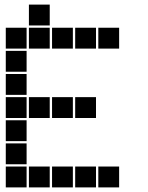

<svg xmlns="http://www.w3.org/2000/svg" viewBox="-20 -815 640 830"><path d="M106 -795Q105 -795 105 -795Q105 -795 105 -794V-706Q105 -705 105 -705Q105 -705 106 -705H194Q195 -705 195 -705Q195 -705 195 -706V-794Q195 -795 195 -795Q195 -795 194 -795ZM6 -695Q5 -695 5 -695Q5 -695 5 -694V-606Q5 -605 5 -605Q5 -605 6 -605H94Q95 -605 95 -605Q95 -605 95 -606V-694Q95 -695 95 -695Q95 -695 94 -695ZM106 -695Q105 -695 105 -695Q105 -695 105 -694V-606Q105 -605 105 -605Q105 -605 106 -605H194Q195 -605 195 -605Q195 -605 195 -606V-694Q195 -695 195 -695Q195 -695 194 -695ZM206 -695Q205 -695 205 -695Q205 -695 205 -694V-606Q205 -605 205 -605Q205 -605 206 -605H294Q295 -605 295 -605Q295 -605 295 -606V-694Q295 -695 295 -695Q295 -695 294 -695ZM306 -695Q305 -695 305 -695Q305 -695 305 -694V-606Q305 -605 305 -605Q305 -605 306 -605H394Q395 -605 395 -605Q395 -605 395 -606V-694Q395 -695 395 -695Q395 -695 394 -695ZM406 -695Q405 -695 405 -695Q405 -695 405 -694V-606Q405 -605 405 -605Q405 -605 406 -605H494Q495 -605 495 -605Q495 -605 495 -606V-694Q495 -695 495 -695Q495 -695 494 -695ZM6 -595Q5 -595 5 -595Q5 -595 5 -594V-506Q5 -505 5 -505Q5 -505 6 -505H94Q95 -505 95 -505Q95 -505 95 -506V-594Q95 -595 95 -595Q95 -595 94 -595ZM6 -495Q5 -495 5 -495Q5 -495 5 -494V-406Q5 -405 5 -405Q5 -405 6 -405H94Q95 -405 95 -405Q95 -405 95 -406V-494Q95 -495 95 -495Q95 -495 94 -495ZM6 -395Q5 -395 5 -395Q5 -395 5 -394V-306Q5 -305 5 -305Q5 -305 6 -305H94Q95 -305 95 -305Q95 -305 95 -306V-394Q95 -395 95 -395Q95 -395 94 -395ZM106 -395Q105 -395 105 -395Q105 -395 105 -394V-306Q105 -305 105 -305Q105 -305 106 -305H194Q195 -305 195 -305Q195 -305 195 -306V-394Q195 -395 195 -395Q195 -395 194 -395ZM206 -395Q205 -395 205 -395Q205 -395 205 -394V-306Q205 -305 205 -305Q205 -305 206 -305H294Q295 -305 295 -305Q295 -305 295 -306V-394Q295 -395 295 -395Q295 -395 294 -395ZM306 -395Q305 -395 305 -395Q305 -395 305 -394V-306Q305 -305 305 -305Q305 -305 306 -305H394Q395 -305 395 -305Q395 -305 395 -306V-394Q395 -395 395 -395Q395 -395 394 -395ZM6 -295Q5 -295 5 -295Q5 -295 5 -294V-206Q5 -205 5 -205Q5 -205 6 -205H94Q95 -205 95 -205Q95 -205 95 -206V-294Q95 -295 95 -295Q95 -295 94 -295ZM6 -195Q5 -195 5 -195Q5 -195 5 -194V-106Q5 -105 5 -105Q5 -105 6 -105H94Q95 -105 95 -105Q95 -105 95 -106V-194Q95 -195 95 -195Q95 -195 94 -195ZM6 -95Q5 -95 5 -95Q5 -95 5 -94V-6Q5 -5 5 -5Q5 -5 6 -5H94Q95 -5 95 -5Q95 -5 95 -6V-94Q95 -95 95 -95Q95 -95 94 -95ZM106 -95Q105 -95 105 -95Q105 -95 105 -94V-6Q105 -5 105 -5Q105 -5 106 -5H194Q195 -5 195 -5Q195 -5 195 -6V-94Q195 -95 195 -95Q195 -95 194 -95ZM206 -95Q205 -95 205 -95Q205 -95 205 -94V-6Q205 -5 205 -5Q205 -5 206 -5H294Q295 -5 295 -5Q295 -5 295 -6V-94Q295 -95 295 -95Q295 -95 294 -95ZM306 -95Q305 -95 305 -95Q305 -95 305 -94V-6Q305 -5 305 -5Q305 -5 306 -5H394Q395 -5 395 -5Q395 -5 395 -6V-94Q395 -95 395 -95Q395 -95 394 -95ZM406 -95Q405 -95 405 -95Q405 -95 405 -94V-6Q405 -5 405 -5Q405 -5 406 -5H494Q495 -5 495 -5Q495 -5 495 -6V-94Q495 -95 495 -95Q495 -95 494 -95Z"/></svg>

Font: Doto Black
Style: Regular
Weight: 900
Monospace: yes
Version: Version 1.000